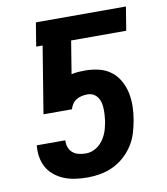

<svg xmlns="http://www.w3.org/2000/svg" viewBox="-83 -805 766 882"><g transform="rotate(-10 300.0 -363.5)"><path d="M256 8Q228 8 201 4.5Q174 1 149 -8.5Q124 -18 103 -34.5Q82 -51 69 -73.5Q56 -96 51.5 -123Q47 -150 50 -178H183Q182 -162 187 -146.5Q192 -131 204 -120.5Q216 -110 232.5 -106Q249 -102 266 -102Q281 -102 295.5 -107Q310 -112 323 -122Q336 -132 345.5 -145Q355 -158 361.5 -172.5Q368 -187 371.5 -201.5Q375 -216 378 -231Q380 -246 381 -261Q382 -276 381.5 -290.5Q381 -305 378 -318.5Q375 -332 367 -343.5Q359 -355 347 -361.5Q335 -368 320 -368Q307 -368 294 -365.5Q281 -363 269 -356Q257 -349 249 -337.5Q241 -326 238 -313H105L156 -625H126L144 -735H564L546 -625H289L264 -472Q281 -476 297 -477Q313 -478 329 -478Q361 -478 392 -470.5Q423 -463 447 -445Q471 -427 486.5 -400Q502 -373 508.5 -342.5Q515 -312 514.5 -279.5Q514 -247 508 -214Q503 -185 494 -155.5Q485 -126 468 -99.5Q451 -73 427 -51.5Q403 -30 374.5 -16.5Q346 -3 315.5 2.5Q285 8 256 8Z"/></g></svg>

Font: Iosevka Extrabold Extended
Style: Italic
Weight: 800
Width: 7
Italic angle: -9°
Monospace: yes
Designer: Belleve Invis
Foundry: Belleve Invis
Version: Version 32.5.0; ttfautohint (v1.8.4)